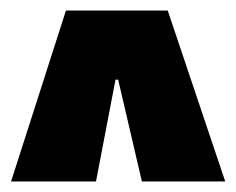

<svg xmlns="http://www.w3.org/2000/svg" viewBox="-20 -676 448 364"><path d="M1 -332 105 -656H298L407 -332H249L204 -525H199L162 -332Z"/></svg>

Font: Bricolage Grotesque 96pt ExtraBold Condensed
Style: Regular
Weight: 800
Width: 3
Version: Version 1.001;gftools[0.9.33.dev8+g029e19f]